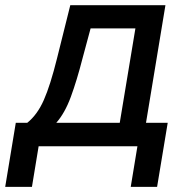

<svg xmlns="http://www.w3.org/2000/svg" viewBox="-85 -566 715 743"><path d="M-64.9 157.2 -23.9 -90.8H20.5Q59.6 -122.1 84.7 -179.2Q109.9 -236.3 135.7 -340.3L187 -545.9H555.2L480 -90.8H564L522.9 157.2H420.9L446.8 0H64.5L38.6 157.2ZM132.8 -90.8H378.4L439 -456.1H265.6L234.4 -340.3Q212.4 -254.4 189.2 -191.4Q166 -128.4 132.8 -90.8Z"/></svg>

Font: Inter Display Medium
Style: Italic
Weight: 500
Italic angle: -9.39999°
Designer: Rasmus Andersson
Foundry: rsms
Version: Version 4.000;git-a52131595